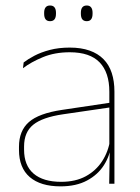

<svg xmlns="http://www.w3.org/2000/svg" viewBox="-20 -668 509 698"><path d="M396 0H377L379 -128L377.5 -131.5V-292V-334.5Q377.5 -404.5 342.2 -441.2Q307 -478 233.5 -478Q179 -478 136 -460.2Q93 -442.5 63.5 -420L66 -441Q81.5 -453 105.2 -465.5Q129 -478 161.2 -486.5Q193.5 -495 233.5 -495Q275 -495 305.5 -484.2Q336 -473.5 356.2 -453Q376.5 -432.5 386.2 -402.8Q396 -373 396 -335ZM200 9.5Q127.5 9.5 88.2 -24.2Q49 -58 49 -123V-134.5Q49 -192.5 85 -224.2Q121 -256 205.5 -268.5L386.5 -295.5L387 -278.5L209 -252.5Q134 -241.5 100.8 -214.5Q67.5 -187.5 67.5 -135.5V-124Q67.5 -66.5 102.2 -36.8Q137 -7 202.5 -7Q254.5 -7 291.8 -27.2Q329 -47.5 351.5 -82.2Q374 -117 380.5 -160.5L390 -142H384Q380 -102.5 358 -67.8Q336 -33 296.5 -11.8Q257 9.5 200 9.5ZM162 -591Q151 -591 145.8 -597.8Q140.5 -604.5 140.5 -618.5V-621.5Q140.5 -634.5 145.8 -641.2Q151 -648 162 -648Q173 -648 178.2 -641.2Q183.5 -634.5 183.5 -621.5V-618.5Q183.5 -604.5 178.2 -597.8Q173 -591 162 -591ZM295.5 -591Q284.5 -591 279.2 -597.8Q274 -604.5 274 -618.5V-621.5Q274 -634.5 279.2 -641.2Q284.5 -648 295.5 -648Q306 -648 311.2 -641.2Q316.5 -634.5 316.5 -621.5V-618.5Q316.5 -604.5 311.2 -597.8Q306 -591 295.5 -591Z"/></svg>

Font: Anek Devanagari Medium Thin
Style: Regular
Weight: 250
Version: Version 1.003